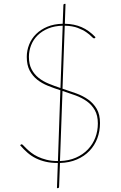

<svg xmlns="http://www.w3.org/2000/svg" viewBox="-20 -829 620 986"><path d="M288 -2Q334 -3.5 370.2 -19.5Q406.5 -35.5 431.5 -61.8Q456.5 -88 469.5 -122.2Q482.5 -156.5 482.5 -195Q482.5 -236 467 -263.2Q451.5 -290.5 426 -308.8Q400.5 -327 367.8 -339Q335 -351 301 -362ZM302 -697Q260 -696 227.8 -682.8Q195.5 -669.5 173.2 -647.5Q151 -625.5 139.8 -596.8Q128.5 -568 128.5 -537Q128.5 -499.5 142 -473.5Q155.5 -447.5 178 -429.5Q200.5 -411.5 229.8 -399.5Q259 -387.5 290.5 -377ZM301 -373.5Q336.5 -362 371 -349.5Q405.5 -337 432.8 -317.8Q460 -298.5 476.8 -269.8Q493.5 -241 493.5 -197Q493.5 -155 479.8 -118.5Q466 -82 439.5 -54.2Q413 -26.5 374.8 -10Q336.5 6.5 288 8L283.5 129Q283.5 137 277.5 137H272.5L277 8Q242 8 214.2 1.5Q186.5 -5 163.5 -16.5Q140.5 -28 121 -45Q101.5 -62 83.5 -83L85.5 -85Q87 -86.5 88 -87.2Q89 -88 91.5 -88Q94.5 -88 100.2 -81.8Q106 -75.5 115.8 -66Q125.5 -56.5 139.8 -45.2Q154 -34 173.8 -24.5Q193.5 -15 219 -8.5Q244.5 -2 277.5 -2L290 -365.5Q257 -376 226 -388.5Q195 -401 171 -420Q147 -439 132.2 -467Q117.5 -495 117.5 -537Q117.5 -570 129.8 -600.5Q142 -631 165.5 -654.2Q189 -677.5 223.2 -691.8Q257.5 -706 302 -707L305.5 -801Q305.5 -809 311.5 -809H316.5L313 -707Q361.5 -706 399.2 -689.5Q437 -673 470.5 -638L468.5 -635Q467 -632 463.5 -632Q458.5 -632 449.5 -641.8Q440.5 -651.5 423.2 -663.5Q406 -675.5 379.2 -685.8Q352.5 -696 312.5 -697Z"/></svg>

Font: Lato 2
Style: Regular
Weight: 100
Designer: Lukasz Dziedzic with Adam Twardoch and Botio Nikoltchev
Foundry: tyPoland Lukasz Dziedzic
Version: Version 2.015; 2015-08-06; http://www.latofonts.com/